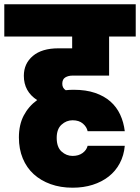

<svg xmlns="http://www.w3.org/2000/svg" viewBox="-34 -760 652 894"><path d="M547 -81Q543 -36 523.5 0.5Q504 37 472 62Q440 87 397.5 100.5Q355 114 304 114Q248 114 202 97.5Q156 81 123 51Q90 21 72 -22.5Q54 -66 54 -120Q54 -179 76.5 -222Q99 -265 139 -294Q77 -334 77 -407Q77 -464 119 -499.5Q161 -535 238 -535H302V-590H-14V-740H598V-590H474V-408H304Q284 -408 270 -399.5Q256 -391 256 -370Q256 -350 272 -340Q281 -341 290 -341.5Q299 -342 309 -342Q366 -342 408.5 -327.5Q451 -313 480 -287.5Q509 -262 525.5 -226.5Q542 -191 547 -149H374Q370 -169 352 -184.5Q334 -200 304 -200Q275 -200 252.5 -179.5Q230 -159 230 -118Q230 -75 252.5 -54.5Q275 -34 304 -34Q332 -34 350.5 -47.5Q369 -61 374 -81H547Z"/></svg>

Font: SVN-Poppins ExtraBold
Style: Regular
Weight: 800
Designer: Ninad Kale (Devanagari), Jonny Pinhorn (Latin)
Foundry: Indian Type Foundry
Version: Version 3.002 2017; ttfautohint (v1.8.3)